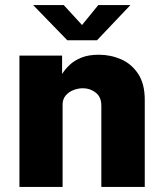

<svg xmlns="http://www.w3.org/2000/svg" viewBox="-20 -736 640 756"><path d="M56.5 0V-517H224.5V-444.5Q235.5 -462.5 253.8 -480Q272 -497.5 300.2 -509Q328.5 -520.5 369 -520.5Q415.5 -520.5 456.8 -502.5Q498 -484.5 524 -445.2Q550 -406 550 -342.5V0H379V-320Q379 -354 357 -371.2Q335 -388.5 306.5 -388.5Q287.5 -388.5 269 -381.2Q250.5 -374 238.5 -359.8Q226.5 -345.5 226.5 -324V0ZM245 -577.5 110.5 -716H231L303 -637.5L367 -716H493.5L362 -577.5Z"/></svg>

Font: Public Sans Thin ExtraBold
Style: Regular
Weight: 800
Version: Version 1.007